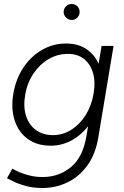

<svg xmlns="http://www.w3.org/2000/svg" viewBox="-20 -730 622 962"><path d="M193 212Q147 212 110 202Q73 192 49 180Q25 168 15 163L42 115Q53 122 75.5 132Q98 142 129 149.5Q160 157 194 157Q274 157 334.5 108Q395 59 413 -48L489 -500H549L473 -44Q459 43 417 100Q375 157 316.5 184.5Q258 212 193 212ZM233 0Q166 0 119.5 -33.5Q73 -67 53.5 -126.5Q34 -186 47 -262Q60 -336 97.5 -392Q135 -448 190.5 -480Q246 -512 311 -512Q376 -512 420 -479Q464 -446 482.5 -388Q501 -330 488 -254Q476 -180 439 -122.5Q402 -65 349 -32.5Q296 0 233 0ZM246 -53Q295 -53 337.5 -80Q380 -107 409.5 -154Q439 -201 449 -262Q459 -320 446 -364.5Q433 -409 401 -434.5Q369 -460 321 -460Q268 -460 223 -433.5Q178 -407 147 -360.5Q116 -314 106 -254Q96 -195 110.5 -149.5Q125 -104 160 -78.5Q195 -53 246 -53ZM339 -630Q323 -630 311 -642Q299 -654 299 -670Q299 -687 311 -698.5Q323 -710 339 -710Q356 -710 367.5 -698.5Q379 -687 379 -670Q379 -654 367.5 -642Q356 -630 339 -630Z"/></svg>

Font: Figtree Light Light
Style: Italic
Weight: 300
Italic angle: -9.5°
Version: Version 2.000